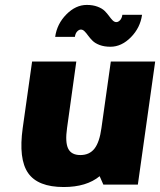

<svg xmlns="http://www.w3.org/2000/svg" viewBox="-20 -750 650 780"><path d="M399.9 0 384.8 -34.2Q331.5 9.8 238.8 9.8Q133.8 9.8 94.2 -47.1Q54.7 -104 72.3 -230L110.4 -500H290L252.4 -230Q244.1 -171.9 257.1 -146Q270 -120.1 306.6 -120.1Q343.3 -120.1 363.8 -146.2Q384.3 -172.4 392.1 -230L430.2 -500H610.4L540 0ZM204.1 -600.1Q211.4 -652.8 249.5 -691.4Q287.6 -730 332.5 -730Q357.4 -730 376.2 -722.9Q395 -715.8 405.3 -705.6Q415.5 -695.3 423.1 -684.8Q430.7 -674.3 437.7 -667.2Q444.8 -660.2 452.6 -660.2Q460.4 -660.2 467.8 -668Q475.1 -675.8 477.1 -689.9H557.1Q549.8 -637.2 511.7 -598.6Q473.6 -560.1 428.7 -560.1Q403.8 -560.1 385 -567.1Q366.2 -574.2 356 -584.5Q345.7 -594.7 338.1 -605.2Q330.6 -615.7 323.5 -622.8Q316.4 -629.9 308.6 -629.9Q300.8 -629.9 293.5 -622.1Q286.1 -614.3 284.2 -600.1Z"/></svg>

Font: Fivo Sans Heavy
Style: Regular
Weight: 900
Designer: Alexander Slobzheninov
Foundry: Alexander Slobzheninov
Version: 1.0